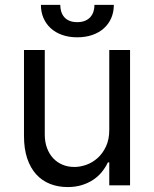

<svg xmlns="http://www.w3.org/2000/svg" viewBox="-20 -747 621 774"><path d="M420.5 -545.5H504.3V0H420.5V-92.3H414.8Q405.2 -71.7 390.3 -53.4Q375.4 -35.2 355.1 -21.8Q334.9 -8.5 309.3 -0.7Q283.7 7.1 252.8 7.1Q214.5 7.1 182.2 -5.5Q149.9 -18.1 126.4 -43.7Q103 -69.2 89.8 -108Q76.7 -146.7 76.7 -198.9V-545.5H160.5V-204.5Q160.5 -174.7 169.4 -150.6Q178.3 -126.4 194.1 -109.4Q209.9 -92.3 231.9 -83.1Q253.9 -73.9 279.8 -73.9Q303.3 -73.9 328.1 -82.7Q353 -91.6 373.6 -110.1Q394.2 -128.6 407.3 -156.6Q420.5 -184.7 420.5 -223ZM438.9 -727.3Q438.9 -698.5 428.6 -674.5Q418.3 -650.6 399.1 -633.2Q380 -615.8 352.6 -606.2Q325.3 -596.6 291.2 -596.6Q257.8 -596.6 230.6 -606.2Q203.5 -615.8 184.5 -633.2Q165.5 -650.6 155.2 -674.5Q144.9 -698.5 144.9 -727.3H223Q223 -713.4 226.7 -700.8Q230.5 -688.2 238.5 -678.6Q246.4 -669 259.6 -663.4Q272.7 -657.7 291.2 -657.7Q310 -657.7 323.2 -663.4Q336.3 -669 344.6 -678.6Q353 -688.2 356.9 -700.8Q360.8 -713.4 360.8 -727.3Z"/></svg>

Font: Fast_Sans
Style: Regular
Weight: 400
Designer: Rasmus Andersson
Foundry: rsms
Version: Version 3.018;git-588b23468